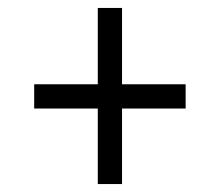

<svg xmlns="http://www.w3.org/2000/svg" viewBox="-20 -498 553 483"><path d="M226 -35V-225H66V-286H226V-478H287V-286H447V-225H287V-35Z"/></svg>

Font: Archivo Condensed Light
Style: Regular
Weight: 300
Width: 3
Designer: Hector Gatti
Foundry: Omnibus-Type
Version: Version 2.001